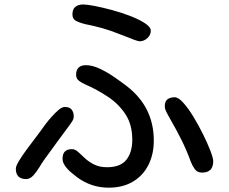

<svg xmlns="http://www.w3.org/2000/svg" viewBox="-20 -825 1040 871"><path d="M613.3 -637.7Q607.4 -637.7 587.4 -645Q567.4 -652.3 547.4 -660.6Q527.3 -668.9 520.5 -670.9Q482.4 -686.5 443.8 -697.3Q405.3 -708 365.2 -715.8Q347.7 -719.7 328.1 -728.5Q308.6 -737.3 308.6 -759.8Q308.6 -783.2 321.8 -793.9Q335 -804.7 357.4 -804.7Q374 -804.7 409.7 -797.9Q445.3 -791 488.8 -779.3Q532.2 -767.6 572.3 -752Q612.3 -736.3 638.2 -719.2Q664.1 -702.1 664.1 -685.5Q664.1 -666 648.4 -651.9Q632.8 -637.7 613.3 -637.7ZM472.7 26.4Q393.6 26.4 329.1 -21.5Q317.4 -30.3 301.8 -43.5Q286.1 -56.6 274.9 -72.8Q263.7 -88.9 263.7 -105.5Q263.7 -148.4 306.6 -148.4Q320.3 -148.4 334 -136.2Q347.7 -124 365.2 -107.4Q382.8 -90.8 407.2 -78.6Q431.6 -66.4 465.8 -66.4Q526.4 -66.4 553.2 -100.1Q580.1 -133.8 580.1 -191.4Q580.1 -258.8 549.8 -305.7Q519.5 -352.5 470.7 -385.3Q421.9 -418 366.2 -442.4Q352.5 -448.2 338.9 -458Q325.2 -467.8 325.2 -485.4Q325.2 -529.3 370.1 -529.3Q399.4 -529.3 434.1 -512.7Q468.8 -496.1 501 -473.6Q533.2 -451.2 554.7 -434.6Q677.7 -339.8 677.7 -187.5Q677.7 -125 653.3 -76.7Q628.9 -28.3 583 -1Q537.1 26.4 472.7 26.4ZM896.5 -42Q875 -42 863.8 -57.6Q852.5 -73.2 845.7 -90.8Q827.1 -142.6 803.2 -190.4Q779.3 -238.3 752 -285.2Q746.1 -295.9 736.8 -313Q727.5 -330.1 727.5 -342.8Q727.5 -365.2 739.7 -374.5Q752 -383.8 772.5 -383.8Q789.1 -383.8 811.5 -358.9Q834 -334 857.4 -295.4Q880.9 -256.8 901.4 -215.3Q921.9 -173.8 934.6 -140.6Q947.3 -107.4 947.3 -93.8Q947.3 -42 896.5 -42ZM98.6 -12.7Q51.8 -12.7 51.8 -59.6Q51.8 -71.3 65.9 -94.7Q80.1 -118.2 100.1 -145.5Q120.1 -172.9 138.7 -196.8Q157.2 -220.7 166 -233.4Q171.9 -242.2 185.1 -259.8Q198.2 -277.3 214.4 -295.4Q230.5 -313.5 246.1 -326.7Q261.7 -339.8 274.4 -339.8Q294.9 -339.8 304.7 -328.1Q314.5 -316.4 314.5 -296.9Q314.5 -286.1 308.6 -276.4Q302.7 -266.6 295.9 -257.8Q266.6 -217.8 236.8 -177.7Q207 -137.7 178.7 -97.7Q170.9 -86.9 158.7 -66.4Q146.5 -45.9 131.3 -29.3Q116.2 -12.7 98.6 -12.7Z"/></svg>

Font: Kosugi Maru
Style: Regular
Weight: 400
Designer: MOTOYA
Version: Version 4.002